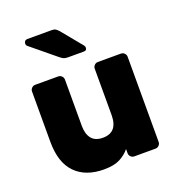

<svg xmlns="http://www.w3.org/2000/svg" viewBox="-137 -866 909 987"><g transform="rotate(-20 317.0 -372.5)"><path d="M80 -520H206Q217 -520 225 -512Q233 -504 233 -493V-240Q233 -195 253 -170Q273 -145 315 -145Q396 -145 396 -240V-493Q396 -504 404 -512Q412 -520 423 -520H549Q560 -520 568 -512Q576 -504 576 -493V-27Q576 -16 568 -8Q560 0 549 0H433Q422 0 414 -8Q406 -16 406 -27V-50Q385 -24 352.5 -7Q320 10 265 10Q165 10 109 -47Q53 -104 53 -218V-493Q53 -504 61 -512Q69 -520 80 -520ZM390 -611Q390 -595 374 -595H286Q272 -595 263.5 -599Q255 -603 244 -612L109 -723Q104 -728 104 -735Q104 -744 109 -749.5Q114 -755 123 -755H256Q268 -755 275 -751.5Q282 -748 293 -736L385 -624Q390 -619 390 -611Z"/></g></svg>

Font: Rubik
Style: Regular
Weight: 700
Designer: Hubert & Fischer
Foundry: Hubert & Fischer
Version: Version 1.100